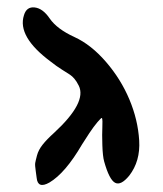

<svg xmlns="http://www.w3.org/2000/svg" viewBox="-20 -753 450 529"><path d="M81 -263Q81 -265 78.5 -281.5Q76 -298 77 -304Q78 -310 82 -325Q86 -340 97.5 -354.5Q109 -369 129 -387Q220 -471 197 -517Q191 -529 185 -536Q179 -543 173 -547Q167 -551 151 -561Q135 -571 120 -583Q27 -652 46 -711Q53 -735 75.5 -732.5Q98 -730 117 -702Q137 -673 185 -651Q231 -630 272 -582.5Q313 -535 336.5 -479Q360 -423 363.5 -366Q367 -309 336 -269Q313 -241 297 -249.5Q281 -258 267 -308Q263 -322 262 -353Q261 -384 262 -403Q263 -422 261 -428Q259 -429 248.5 -416.5Q238 -404 226 -386Q214 -368 206 -355Q160 -276 116 -250Q84 -232 81 -263Z"/></svg>

Font: Noam
Style: Regular
Weight: 400
Version: Version 1.1